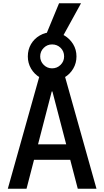

<svg xmlns="http://www.w3.org/2000/svg" viewBox="-20 -1160 640 1180"><path d="M28 0 233 -730H368L573 0H458L302 -598H298L143 0ZM142 -178V-273H459V-178ZM300 -664Q259 -664 225 -684Q191 -704 171 -738Q151 -772 151 -813Q151 -855 170.5 -888.5Q190 -922 224.5 -942Q259 -962 300 -962Q342 -962 375.5 -942Q409 -922 429.5 -888.5Q450 -855 450 -813Q450 -772 430 -738Q410 -704 376 -684Q342 -664 300 -664ZM300 -740Q331 -740 352.5 -761.5Q374 -783 374 -813Q374 -845 352.5 -866Q331 -887 300 -887Q270 -887 248.5 -865.5Q227 -844 227 -813Q227 -783 248.5 -761.5Q270 -740 300 -740ZM357 -920H252L343 -1140H478Z"/></svg>

Font: M PLUS Code Latin Expanded Medium
Style: Regular
Weight: 500
Width: 7
Designer: Coji Morishita
Foundry: UNDERFOREST DESIGN
Version: Version 1.002; ttfautohint (v1.8.3)